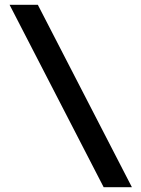

<svg xmlns="http://www.w3.org/2000/svg" viewBox="-20 -710 591 802"><path d="M531 72 138 -690H20L413 72Z"/></svg>

Font: SnT
Style: Bold
Weight: 700
Designer: Natanael Gama
Version: Version 1.001;PS 001.001;hotconv 1.0.70;makeotf.lib2.5.58329